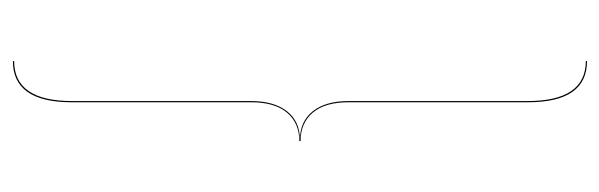

<svg xmlns="http://www.w3.org/2000/svg" viewBox="-346 -502 958 307"><g transform="rotate(90 133.5 -349.0)"><path d="M78.1 -808.1Q144 -808.1 144 -713.9V-426.8Q144 -389.2 160.6 -369.6Q177.2 -350.1 206.1 -350.1V-348.1Q177.2 -348.1 160.6 -328.4Q144 -308.6 144 -271V16.1Q144 109.9 78.1 109.9V107.9Q142.1 107.9 142.1 15.1V-271Q142.1 -307.6 158.4 -328.4Q174.8 -349.1 204.1 -349.1Q174.8 -349.1 158.4 -369.6Q142.1 -390.1 142.1 -426.8V-712.9Q142.1 -806.2 78.1 -806.2Z"/></g></svg>

Font: Fira Sans Compressed Two
Style: Regular
Weight: 100
Width: 1
Designer: Carrois Corporate & Edenspiekermann AG
Foundry: Carrois Corporate GbR & Edenspiekermann AG
Version: Version 4.203;PS 004.203;hotconv 1.0.88;makeotf.lib2.5.64775